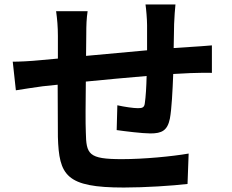

<svg xmlns="http://www.w3.org/2000/svg" viewBox="-20 -805 1040 859"><path d="M37 -529 51 -401C77 -405 139 -415 171 -419L238 -426L239 -193C244 -20 275 34 534 34C629 34 752 26 819 18L824 -118C749 -105 623 -93 525 -93C375 -93 366 -115 364 -213C362 -256 363 -348 364 -440C449 -448 547 -458 636 -465C635 -417 632 -371 628 -344C626 -324 617 -321 597 -321C577 -321 536 -327 505 -334L502 -223C537 -218 617 -208 653 -208C704 -208 729 -221 740 -274C748 -316 752 -398 755 -474L832 -478C858 -479 911 -480 928 -479V-602C899 -599 860 -597 832 -595L757 -590L759 -698C760 -725 763 -769 765 -785H631C634 -765 638 -718 638 -693V-580L365 -555L366 -651C366 -693 367 -721 372 -755H231C236 -719 239 -685 239 -644V-543L163 -536C112 -531 66 -529 37 -529Z"/></svg>

Font: Noto Sans Mono CJK HK
Style: Bold
Weight: 700
Designer: Ryoko NISHIZUKA 西塚涼子 (kana, bopomofo & ideographs); Paul D. Hunt (Latin, Greek & Cyrillic); Sandoll Communications 산돌커뮤니
Foundry: Adobe
Version: Version 2.004;hotconv 1.0.118;makeotfexe 2.5.65603